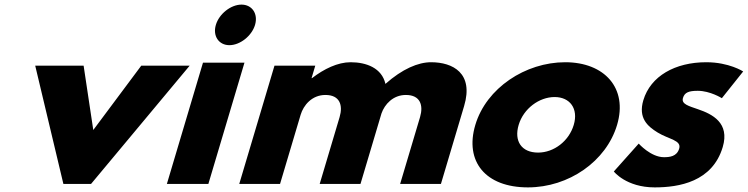

<svg xmlns="http://www.w3.org/2000/svg" viewBox="-20 -798 3244 833"><path d="M342.8 -513H132.8L255 0H375L802.8 -513H592.8L384.7 -234Z M704 0H884L1040.6 -526H860.6ZM916.5 -690C902.2 -642 929.3 -602 975.3 -602C1021.3 -602 1072.2 -642 1086.5 -690C1100.7 -738 1073.7 -778 1027.7 -778C981.7 -778 930.7 -738 916.5 -690Z M1018 0H1195L1284.3 -300C1296.5 -341 1332.9 -386 1391.9 -386C1454.9 -386 1468.5 -341 1453.4 -290L1367 0H1544L1635.1 -306C1648.7 -345 1684.9 -386 1740.9 -386C1803.9 -386 1817.5 -341 1802.4 -290L1716 0H1893L1993.6 -338C2036.2 -481 1944.2 -528 1850.2 -528C1794.2 -528 1725.6 -499 1652.2 -434C1636.8 -503 1569.2 -528 1501.2 -528C1445.2 -528 1385.6 -499 1333.7 -459H1331.7L1347.8 -513H1170.8Z M2042.2 -256C1995.2 -98 2085.5 15 2270.5 15C2447.5 15 2610.2 -98 2657.2 -256C2704.9 -416 2602.2 -528 2432.2 -528C2259.2 -528 2089.9 -416 2042.2 -256ZM2230.2 -256C2251.4 -327 2319.3 -377 2386.3 -377C2452.3 -377 2490.4 -327 2469.2 -256C2448.4 -186 2383.5 -136 2314.5 -136C2242.5 -136 2209.4 -186 2230.2 -256Z M3044.2 -528C2909.2 -528 2802.4 -468 2771.1 -363C2748.2 -286 2789.4 -250 2833.4 -223C2882.5 -193 2937.6 -190 2926.6 -153C2916.4 -119 2885.5 -116 2860.5 -116C2803.5 -116 2751.1 -175 2751.1 -175L2643.1 -54C2643.1 -54 2696.5 15 2820.5 15C2925.5 15 3070.7 -9 3115.6 -160C3146.9 -265 3070.2 -303 3008.5 -324C2968.6 -338 2935 -346 2943.1 -373C2950.2 -397 2968.3 -404 3007.3 -404C3061.3 -404 3111.8 -372 3111.8 -372L3204.3 -488C3204.3 -488 3143.2 -528 3044.2 -528Z"/></svg>

Font: Hussar
Style: BdOblThree
Weight: 700
Foundry: Cannot Into Space Fonts
Version: Version 2.00